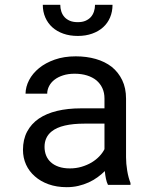

<svg xmlns="http://www.w3.org/2000/svg" viewBox="-20 -774 640 804"><path d="M432.1 0H526.4V-7.8Q517.6 -29.8 512.7 -59.3Q507.8 -88.9 507.8 -115.2V-360.8Q507.8 -405.3 491.7 -438.5Q475.6 -471.7 447.8 -494.1Q419.4 -516.1 380.9 -527.1Q342.3 -538.1 297.4 -538.1Q248 -538.1 209.2 -524.4Q170.4 -510.7 143.6 -488.8Q116.2 -466.3 101.8 -438.5Q87.4 -410.6 86.9 -381.8H177.7Q177.7 -398.4 185.8 -413.8Q193.8 -429.2 208.5 -440.4Q223.1 -451.7 244.4 -458.5Q265.6 -465.3 292.5 -465.3Q321.3 -465.3 344.5 -458Q367.7 -450.7 383.8 -437.5Q399.9 -423.8 408.7 -404.8Q417.5 -385.7 417.5 -361.8V-320.3H318.8Q263.7 -320.3 219 -309.6Q174.3 -298.8 142.6 -277.3Q110.8 -255.4 93.5 -222.7Q76.2 -189.9 76.2 -146.5Q76.2 -113.3 89.1 -84.7Q102.1 -56.2 126 -35.6Q149.4 -14.6 183.3 -2.4Q217.3 9.8 259.3 9.8Q285.2 9.8 308.1 4.4Q331.1 -1 351.6 -10.3Q371.6 -19.5 388.4 -31.7Q405.3 -43.9 418.9 -57.6Q420.4 -41 423.6 -25.6Q426.8 -10.3 432.1 0ZM272.5 -68.8Q246.1 -68.8 226.1 -75.7Q206.1 -82.5 192.9 -94.7Q179.7 -106.4 173.1 -123Q166.5 -139.6 166.5 -159.2Q166.5 -179.7 174.1 -195.8Q181.6 -211.9 196.3 -223.6Q216.8 -240.2 251.7 -248.3Q286.6 -256.3 333.5 -256.3H417.5V-149.4Q409.7 -133.8 396 -119.4Q382.3 -105 363.8 -93.8Q344.7 -82.5 321.8 -75.7Q298.8 -68.8 272.5 -68.8ZM451.2 -753.9H377.9Q377.9 -739.3 373.5 -725.8Q369.1 -712.4 360.4 -702.6Q351.6 -692.9 338.1 -687Q324.7 -681.2 305.7 -681.2Q286.1 -681.2 272.5 -687Q258.8 -692.9 250 -702.6Q241.2 -712.4 236.8 -725.8Q232.4 -739.3 232.4 -753.9H159.2Q159.2 -725.1 169.7 -700.9Q180.2 -676.8 199.2 -659.7Q218.3 -642.6 245.1 -633.1Q272 -623.5 305.7 -623.5Q338.9 -623.5 365.7 -633.1Q392.6 -642.6 411.6 -659.7Q430.7 -676.8 440.9 -700.9Q451.2 -725.1 451.2 -753.9Z"/></svg>

Font: Roboto Mono
Style: Regular
Weight: 400
Monospace: yes
Designer: Google
Version: Version 3.000